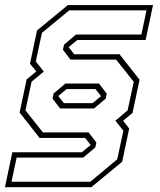

<svg xmlns="http://www.w3.org/2000/svg" viewBox="-47 -664 650 778"><path d="M-27 94.5 3 -47H284.5L320.5 -76.5L298 -105H113.5L32.5 -208L61 -342.5L100 -374.5L74.5 -406L103 -540.5L228 -643.5H573L543 -502H266.5L231 -473L254 -444H437.5L518.5 -341L490 -206.5L452 -175L476.5 -143L448 -8.5L323 94.5ZM-0.5 72.5H319L428 -18.5L453 -134.5L420.5 -175L470 -216.5L495 -332.5L423.5 -422.5H238.5L208 -462.5L212.5 -483L260.5 -524H526L546.5 -622H233.5L123 -531L98 -415L130.5 -374L81 -333L56 -217L127 -127.5H312L343.5 -86.5L339 -66.5L290.5 -25.5H20.5ZM212 -246H328L362.5 -274.5L340 -303H223L189 -275ZM196.5 -224.5 166 -264.5 170 -285 218 -325.5H354L385.5 -284.5L381.5 -264.5L334 -224.5Z"/></svg>

Font: Tourney Thin ExtraLight
Style: Italic
Weight: 250
Italic angle: -12°
Version: Version 1.015